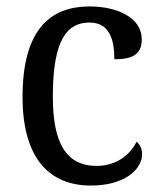

<svg xmlns="http://www.w3.org/2000/svg" viewBox="-20 -566 497 596"><path d="M262 10C371 10 421 -43 421 -87C421 -105 414 -118 404 -126C383 -84 340 -51 280 -51C184 -51 144 -124 144 -266C144 -445 189 -496 258 -496C319 -496 335 -445 335 -382C393 -382 420 -398 420 -444C420 -512 343 -546 258 -546C140 -546 50 -479 50 -265C50 -69 138 10 262 10Z"/></svg>

Font: Noto Serif Devanagari SemiCondensed
Style: Regular
Weight: 400
Width: 4
Designer: Universal Thirst, Indian Type Foundry and the Monotype Design Team
Foundry: Monotype Imaging Inc.
Version: Version 2.004